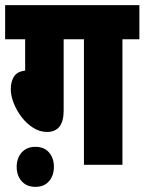

<svg xmlns="http://www.w3.org/2000/svg" viewBox="-20 -642 563 748"><path d="M228 -489V-211Q228 -128 163 -128Q135 -128 109.5 -144Q84 -160 64.5 -185.5Q45 -211 33.5 -240Q22 -269 22 -295Q22 -323 34 -343Q46 -363 78 -367V-489H0V-622H523V-489H457V0H307V-489ZM45 8Q45 -26 64.5 -48Q84 -70 118 -70Q152 -70 171 -48Q190 -26 190 8Q190 42 171 64Q152 86 118 86Q84 86 64.5 64Q45 42 45 8Z"/></svg>

Font: Noto Sans ExtraCondensed Black
Style: Regular
Weight: 900
Width: 2
Designer: Monotype Design Team
Foundry: Monotype Imaging Inc.
Version: Version 2.013; ttfautohint (v1.8.4.7-5d5b)